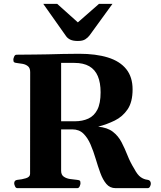

<svg xmlns="http://www.w3.org/2000/svg" viewBox="-20 -977 837 997"><path d="M70.3 0Q62 0 57.9 -9.8Q53.7 -19.5 53.7 -24.9Q53.7 -41 69.8 -43Q93.3 -44.9 114.7 -51.5Q136.2 -58.1 136.2 -74.2L136.7 -602.5Q136.7 -623.5 125.5 -632.8Q114.3 -642.1 98.3 -645.3Q82.2 -648.4 67 -649.9Q56.6 -650.9 53 -654.1Q49.3 -657.2 49.3 -668Q49.3 -673.3 53.5 -683.1Q57.6 -692.9 66.1 -692.9Q96.2 -692.9 116.2 -693.4Q136.2 -693.8 159.2 -693.8Q190.9 -693.8 228 -694.8Q265.1 -695.8 306.2 -696.8Q347.2 -697.8 390.6 -697.8Q478 -697.8 540.3 -678.5Q602.5 -659.2 635.5 -618.2Q668.5 -577.1 668.5 -512.7Q668.5 -447.3 642.6 -409.2Q616.7 -371.1 575.9 -351.1Q535.2 -331.1 489.7 -319.3Q538.1 -314.5 566.2 -292.7Q594.2 -271 611 -238.8Q627.8 -206.5 642 -170.4Q656.2 -134.3 677.2 -100.6Q693.8 -68.8 710.7 -57.1Q727.5 -45.4 745.6 -43.5Q763.2 -41.5 763.2 -22.5Q763.2 -17.1 759 -8.5Q754.9 0 746.6 0H580.1Q550.8 0 532.2 -22Q513.7 -43.9 501 -78.9Q488.3 -113.8 476.8 -152.6Q465.3 -191.4 450.4 -226.3Q435.5 -261.2 413.1 -283.2Q390.6 -305.2 355.5 -305.2H297.4V-90.3Q297.4 -69.3 310.9 -59.8Q324.4 -50.3 343.7 -47.4Q363 -44.4 380.4 -43Q390.6 -42 394.3 -39.1Q397.9 -36.1 397.9 -24.9Q397.9 -19.5 393.8 -9.8Q389.6 0 381.3 0ZM297.4 -347.2H367.7Q408.2 -347.2 438.5 -361.1Q468.8 -375 485.6 -407.7Q502.4 -440.4 502.4 -497.6Q502.4 -547.4 488 -581.5Q473.6 -615.7 443.4 -633.1Q413.1 -650.4 366.2 -650.4H297.4ZM384.3 -764.2Q359.4 -764.2 345 -771.2Q330.6 -778.3 323.2 -789.1L204.6 -957H276.9L384.3 -860.8L494.1 -957H564L445.3 -793.5Q437 -782.2 423.3 -773.2Q409.7 -764.2 384.3 -764.2Z"/></svg>

Font: Gelasio
Style: Regular
Weight: 400
Designer: Eben Sorkin
Foundry: Eben Sorkin
Version: Version 1.008